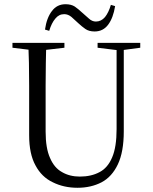

<svg xmlns="http://www.w3.org/2000/svg" viewBox="-20 -873 722 909"><path d="M347 16Q411 16 461 -10Q510 -36 538 -95Q566 -154 566 -251V-670H532V-262Q532 -177 511 -128Q490 -78 451 -58Q412 -37 358 -37Q310 -37 274 -58Q237 -78 217 -125Q196 -171 196 -250V-360V-468Q196 -523 197 -575Q198 -627 199 -670H114Q116 -627 117 -575Q118 -522 118 -467V-360V-233Q118 -144 148 -90Q177 -35 230 -10Q282 16 347 16ZM39 -647 146 -634H173L285 -647V-670H39ZM442 -647 540 -635H554L644 -647V-670H442ZM193 -733 213 -727Q224 -764 242 -785Q259 -806 284 -806Q302 -806 318 -793Q333 -779 352 -762Q367 -748 384 -736Q401 -724 428 -724Q468 -724 492 -756Q516 -788 525 -844L505 -850Q494 -813 477 -792Q459 -771 434 -771Q416 -771 401 -785Q385 -799 367 -815Q351 -830 334 -842Q317 -853 290 -853Q250 -853 226 -821Q201 -789 193 -733Z"/></svg>

Font: Source Serif 4 48pt
Style: Regular
Weight: 400
Designer: Frank Grie√ühammer
Foundry: Adobe Systems Incorporated
Version: Version 4.004;hotconv 1.0.116;makeotfexe 2.5.65601